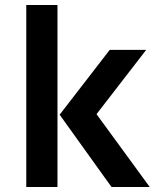

<svg xmlns="http://www.w3.org/2000/svg" viewBox="-20 -750 640 770"><path d="M427.2 0 219.2 -290 420 -550H566.3L367.1 -292.2L580.5 0ZM85.4 0V-730H210.5V0Z"/></svg>

Font: Atlassian Mono
Style: Regular
Weight: 400
Monospace: yes
Designer: Philipp Nurullin, Konstantin Bulenkov
Foundry: Modifications by Atlassian Pty Ltd, manufactured by JetBrains
Version: Version 2.304